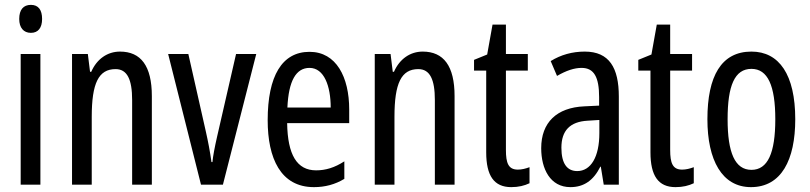

<svg xmlns="http://www.w3.org/2000/svg" viewBox="-20 -759 3330 789"><path d="M107 -739C76 -739 59 -719 59 -681C59 -645 77 -624 107 -624C137 -624 153 -645 153 -681C153 -718 138 -739 107 -739ZM146 -537H65V0H146Z M473 -547C422 -547 378 -517 355 -464H350L341 -537H276V0H357V-279C357 -417 385 -475 455 -475C503 -475 523 -432 523 -348V0H604V-364C604 -488 559 -547 473 -547Z M806 0H896L1033 -537H950L872 -197C862 -153 855 -116 853 -93H849C843 -137 835 -178 826 -218L754 -537H671Z M1252 -546C1139 -546 1080 -447 1080 -265C1080 -109 1133 10 1270 10C1316 10 1357 -1 1395 -24V-96C1355 -70 1318 -59 1279 -59C1200 -59 1162 -123 1160 -253H1415V-309C1415 -442 1362 -546 1252 -546ZM1252 -480C1312 -480 1339 -405 1339 -317H1161C1166 -428 1197 -480 1252 -480Z M1717 -547C1666 -547 1622 -517 1599 -464H1594L1585 -537H1520V0H1601V-279C1601 -417 1629 -475 1699 -475C1747 -475 1767 -432 1767 -348V0H1848V-364C1848 -488 1803 -547 1717 -547Z M2108 -62C2069 -62 2059 -89 2059 -143V-469H2149V-537H2059V-658H2004L1982 -535L1928 -513V-469H1978V-133C1978 -37 2010 10 2081 10C2111 10 2135 4 2156 -6V-72C2140 -66 2124 -62 2108 -62Z M2383 -547C2332 -547 2285 -534 2243 -508L2269 -447C2307 -469 2340 -480 2370 -480C2421 -480 2442 -442 2442 -360V-325L2381 -322C2268 -317 2204 -256 2204 -150C2204 -65 2241 10 2324 10C2380 10 2419 -18 2447 -74H2449L2461 0H2523V-362C2523 -480 2484 -547 2383 -547ZM2395 -263 2443 -266V-212C2443 -114 2408 -56 2352 -56C2311 -56 2287 -86 2287 -152C2287 -222 2322 -259 2395 -263Z M2783 -62C2744 -62 2734 -89 2734 -143V-469H2824V-537H2734V-658H2679L2657 -535L2603 -513V-469H2653V-133C2653 -37 2685 10 2756 10C2786 10 2810 4 2831 -6V-72C2815 -66 2799 -62 2783 -62Z M3248 -269C3248 -452 3182 -547 3068 -547C2944 -547 2887 -446 2887 -269C2887 -101 2947 10 3066 10C3191 10 3248 -102 3248 -269ZM2970 -269C2970 -407 2999 -476 3068 -476C3135 -476 3166 -407 3166 -269C3166 -130 3135 -61 3068 -61C3000 -61 2970 -132 2970 -269Z"/></svg>

Font: Noto Sans Arabic ExtCond
Style: Regular
Weight: 400
Width: 2
Designer: Monotype Design Team, Nadine Chahine, Nizar Qandah and Khaled Hosny
Foundry: Monotype Imaging Inc.
Version: Version 2.012